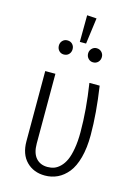

<svg xmlns="http://www.w3.org/2000/svg" viewBox="-130 -935 725 1015"><g transform="rotate(15 232.5 -427.0)"><path d="M216.8 -865.2 269 -861.8 250 -719.2H215.8ZM150.9 -710Q168 -710 178.5 -699Q189 -688 189 -671.9Q189 -655.3 178.5 -644Q168 -632.8 150.9 -632.8Q134.8 -632.8 124.3 -644Q113.8 -655.3 113.8 -671.9Q113.8 -688 124.3 -699Q134.8 -710 150.9 -710ZM311 -710Q327.1 -710 338.1 -699Q349.1 -688 349.1 -671.9Q349.1 -655.3 338.4 -644Q327.6 -632.8 311 -632.8Q295.4 -632.8 284.7 -644Q273.9 -655.3 273.9 -671.9Q273.9 -687.5 284.7 -698.7Q295.4 -710 311 -710ZM377 -522.9Q398.9 -377 398.9 -257.8Q398.9 -187.5 384.5 -134.3Q370.1 -81.1 345 -50Q319.8 -19 288.1 -3.9Q256.3 11.2 219.2 11.2Q157.7 11.2 118.4 -28.3Q79.1 -67.9 79.1 -139.2V-522.9H134.8V-141.1Q134.8 -89.4 158 -62.7Q181.2 -36.1 221.2 -36.1Q240.7 -36.1 257.6 -42.2Q274.4 -48.3 290.5 -64.2Q306.6 -80.1 317.9 -104.7Q329.1 -129.4 335.9 -168.7Q342.8 -208 342.8 -258.8Q342.8 -381.3 320.8 -522.9Z"/></g></svg>

Font: Fira Sans Compressed Light
Style: Regular
Weight: 300
Width: 1
Designer: Carrois Corporate & Edenspiekermann AG
Foundry: Carrois Corporate GbR & Edenspiekermann AG
Version: Version 4.203;PS 004.203;hotconv 1.0.88;makeotf.lib2.5.64775